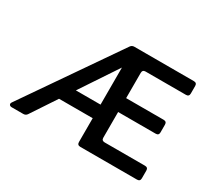

<svg xmlns="http://www.w3.org/2000/svg" viewBox="-128 -897 1244 1126"><g transform="rotate(30 494.0 -333.5)"><path d="M151 -13Q142 0 126 0H48Q36 0 31.5 -7.5Q27 -15 34 -25L468 -654Q477 -667 493 -667H896Q917 -667 917 -646V-595Q917 -574 896 -574H623Q602 -574 602 -553V-382H856Q877 -382 877 -361V-308Q877 -288 856 -288H602V-114Q602 -94 623 -94H896Q917 -94 917 -73V-21Q917 0 896 0H512Q491 0 491 -21V-182H263ZM324 -274H491V-525Z"/></g></svg>

Font: Pitagon Sans Medium
Style: Regular
Weight: 500
Designer: Travis Tran
Foundry: Pitagon
Version: Version 1.001; ttfautohint (v1.8.4.7-5d5b);gftools[0.9.26]